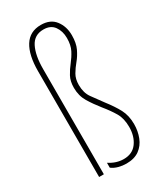

<svg xmlns="http://www.w3.org/2000/svg" viewBox="-196 -834 767 913"><g transform="rotate(-30 187.5 -377.5)"><path d="M296 -649Q296 -606 282.5 -577.5Q269 -549 251 -527.5Q233 -506 219.5 -483Q206 -460 206 -427Q206 -384 226 -356Q246 -328 272 -293Q304 -252 322.5 -217Q341 -182 341 -135Q341 -97 328 -63.5Q315 -30 287.5 -10Q260 10 216 10Q195 10 174 4.5Q153 -1 137 -13V-40Q175 -15 216 -15Q264 -15 289 -49.5Q314 -84 314 -135Q314 -182 295 -214Q276 -246 248 -280Q220 -315 199.5 -349Q179 -383 179 -427Q179 -463 192.5 -488Q206 -513 224 -535.5Q242 -558 255.5 -584Q269 -610 269 -649Q269 -687 250 -713.5Q231 -740 192 -740Q141 -740 119 -696Q97 -652 97 -578V0H71V-581Q71 -669 101 -717Q131 -765 192 -765Q244 -765 270 -731Q296 -697 296 -649Z"/></g></svg>

Font: Noto Sans Gurmukhi ExtraCondensed Thin
Style: Regular
Weight: 100
Width: 2
Designer: Jelle Bosma - Monotype Design Team
Foundry: Monotype Imaging Inc.
Version: Version 2.004; ttfautohint (v1.8.4.7-5d5b)